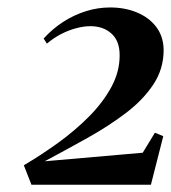

<svg xmlns="http://www.w3.org/2000/svg" viewBox="-20 -928 470 528"><path d="M66.5 -420 45.5 -473.5Q93 -501.5 139.8 -535.2Q186.5 -569 224.8 -607.5Q263 -646 286 -688.2Q309 -730.5 309 -775Q309.5 -814.5 287 -835.2Q264.5 -856 228.5 -856Q210 -856 188.8 -850.2Q167.5 -844.5 147 -833.8Q126.5 -823 109 -808L100 -822Q124 -848.5 153.2 -867.5Q182.5 -886.5 215.5 -897Q248.5 -907.5 283 -907.5Q323 -907.5 356 -894Q389 -880.5 409 -854.8Q429 -829 430 -792.5Q430.5 -739.5 402.2 -696.5Q374 -653.5 326.2 -617.2Q278.5 -581 220.2 -548.5Q162 -516 103 -484.5L372.5 -508L406 -563L429 -553.5L395 -420Z"/></svg>

Font: Merriweather 144pt
Style: Bold Italic
Weight: 700
Italic angle: -7.8°
Version: Version 2.101